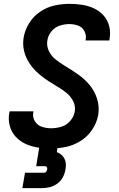

<svg xmlns="http://www.w3.org/2000/svg" viewBox="-20 -763 616 997"><path d="M245 8Q284 8 324 -0.5Q364 -9 400 -32Q436 -55 459.5 -91Q483 -127 490 -166Q497 -210 484 -250.5Q471 -291 445 -322Q419 -353 385.5 -376.5Q352 -400 317 -421L315 -422Q291 -437 269 -454Q247 -471 234 -497.5Q221 -524 226 -554Q230 -579 247.5 -600.5Q265 -622 290.5 -630Q316 -638 340 -638Q364 -638 386 -630Q408 -622 418.5 -601Q429 -580 425 -557L424 -553H548Q549 -557 549 -562Q555 -595 547 -627Q539 -659 518 -682.5Q497 -706 468 -719.5Q439 -733 406.5 -738Q374 -743 341 -743Q302 -743 263 -734.5Q224 -726 189 -702.5Q154 -679 132 -643.5Q110 -608 103 -570Q98 -540 102.5 -511.5Q107 -483 119.5 -458Q132 -433 149.5 -412Q167 -391 188.5 -373.5Q210 -356 233 -341Q256 -326 280 -312Q304 -298 325.5 -280.5Q347 -263 360 -237.5Q373 -212 368 -182Q363 -156 343.5 -134Q324 -112 297.5 -104.5Q271 -97 245 -97Q220 -97 196.5 -105Q173 -113 160.5 -134.5Q148 -156 153 -181Q153 -183 154 -185H30Q29 -180 28 -176Q22 -141 31 -108.5Q40 -76 62 -52.5Q84 -29 113.5 -15.5Q143 -2 176.5 3Q210 8 245 8ZM96 214H196Q217 214 238 209Q259 204 277.5 190.5Q296 177 306.5 157Q317 137 320 116Q324 97 320.5 78.5Q317 60 304.5 46.5Q292 33 275 27L279 0H184L168 100H215Q221 100 223.5 105.5Q226 111 225 117Q224 123 220 128.5Q216 134 210 134H110Z"/></svg>

Font: Iosevka Sparkle
Style: Bold Italic
Weight: 700
Italic angle: -9°
Designer: Belleve Invis
Foundry: Belleve Invis
Version: Version 4.5.0; ttfautohint (v1.8.3)